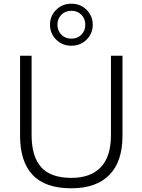

<svg xmlns="http://www.w3.org/2000/svg" viewBox="-20 -1005 766 1033"><path d="M88 0ZM364 8Q223 8 155.5 -64Q88 -136 88 -274V-705H150V-279Q150 -163 201.5 -105.5Q253 -48 364 -48Q468 -48 522.5 -105.5Q577 -163 577 -279V-705H639V-274Q639 -136 568.5 -64Q498 8 364 8ZM364 -759Q315 -759 282 -792Q249 -825 249 -872Q249 -919 282 -952Q315 -985 364 -985Q413 -985 446 -952Q479 -919 479 -872Q479 -825 446 -792Q413 -759 364 -759ZM364 -797Q397 -797 418 -818.5Q439 -840 439 -872Q439 -904 418 -925.5Q397 -947 364 -947Q331 -947 310 -925.5Q289 -904 289 -872Q289 -840 310 -818.5Q331 -797 364 -797Z"/></svg>

Font: Winston Light
Style: Regular
Weight: 300
Designer: Original fonts by Vernon Adams / Changes by Cristiano Sobral
Foundry: Original fonts by Vernon Adams / Changes by Cristiano Sobral
Version: Version 2.503;July 17, 2020;FontCreator 13.0.0.2655 64-bit